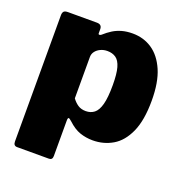

<svg xmlns="http://www.w3.org/2000/svg" viewBox="-128 -650 872 925"><g transform="rotate(20 308.5 -187.5)"><path d="M216 -530Q242 -530 242 -506V-485Q242 -479 247 -479Q252 -479 257 -483Q277 -501 297 -513.5Q317 -526 341.5 -533Q366 -540 397 -540Q453 -540 497 -510.5Q541 -481 567 -421Q593 -361 593 -267Q593 -166 565.5 -105Q538 -44 492 -17Q446 10 390 10Q356 10 325 -0.5Q294 -11 262 -41Q250 -52 245.5 -51.5Q241 -51 241 -36V145Q241 165 223 165H60Q41 165 41 143V-504Q41 -517 46.5 -523.5Q52 -530 68 -530H216ZM241 -151Q254 -133 270.5 -122Q287 -111 311 -111Q336 -111 354 -125Q372 -139 381.5 -174Q391 -209 391 -273Q391 -331 382 -362.5Q373 -394 355 -406.5Q337 -419 311 -419Q292 -419 276 -411.5Q260 -404 250.5 -391.5Q241 -379 241 -363V-151Z"/></g></svg>

Font: Libre Franklin Thin Black
Style: Regular
Weight: 900
Version: Version 3.000